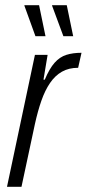

<svg xmlns="http://www.w3.org/2000/svg" viewBox="-20 -722 335 742"><path d="M7 0 115 -510H164L148 -414H153Q171 -457 191 -479.5Q211 -502 236.5 -510Q262 -518 295 -518L282 -460Q246 -460 219.5 -445Q193 -430 173.5 -401.5Q154 -373 140 -333Q126 -293 115 -243L63 0ZM117 -582 75 -698 74 -702H131L155 -586L156 -582ZM225 -582 182 -698 181 -702H238L262 -586L263 -582Z"/></svg>

Font: Saira Condensed Light
Style: Italic
Weight: 300
Width: 3
Italic angle: -12°
Designer: Hector Gatti with collaboration of the Omnibus-Type team
Foundry: Omnibus-Type
Version: Version 1.101